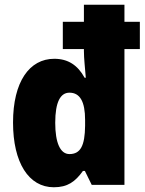

<svg xmlns="http://www.w3.org/2000/svg" viewBox="-20 -780 610 810"><path d="M207 10C265 10 297 -13 330 -59H338L367 0H505V-573H570V-688H505V-760H334V-688H245V-573H334V-565C334 -532 339 -491 342 -452H337C308 -505 267 -532 209 -532C104 -532 35 -435 35 -263C35 -94 101 10 207 10ZM273 -130C234 -130 213 -178 213 -262C213 -350 235 -389 273 -389C317 -389 339 -352 339 -274V-249C338 -166 320 -130 273 -130Z"/></svg>

Font: Noto Sans Arabic UI Cn Bk
Style: Regular
Weight: 900
Width: 3
Designer: Monotype Design Team, Nadine Chahine and Nizar Qandah
Foundry: Monotype Imaging Inc.
Version: Version 2.010